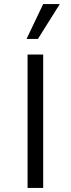

<svg xmlns="http://www.w3.org/2000/svg" viewBox="-20 -927 349 947"><path d="M116 -658H193V0H116ZM193 -907H275L167 -735H111Z"/></svg>

Font: QiushuiShotai Bright
Style: Regular
Weight: 400
Designer: Christian Thalmann (Catharsis Fonts)
Version: Version 1.250;